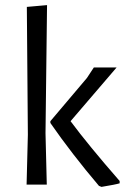

<svg xmlns="http://www.w3.org/2000/svg" viewBox="-20 -722 496 751"><path d="M163 0 158 -201 164 -702 85 -695 89 -195 84 0ZM448 -14C366 -108 302 -186 256 -248L436 -458H347L320 -417L177 -248V-241C233 -160.3 296.3 -78.3 367 5L377 9C413.7 3 437.3 -1.7 448 -5Z"/></svg>

Font: Alegreya Sans
Style: Regular
Weight: 400
Designer: Juan Pablo del Peral
Foundry: Huerta Tipografica
Version: Version 1.000;PS 001.000;hotconv 1.0.70;makeotf.lib2.5.58329